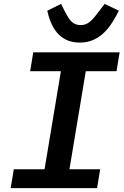

<svg xmlns="http://www.w3.org/2000/svg" viewBox="-20 -967 640 987"><path d="M479 0 495 -97H337L421 -601H579L595 -698H151L135 -601H293L209 -97H51L35 0ZM390 -748C498 -748 552 -834 591 -912L518 -947L492 -913C454 -862 433 -838 395 -838C352 -838 336 -865 312 -911L294 -947L223 -912C240 -836 279 -748 390 -748Z"/></svg>

Font: IBM Plex Mono SmBld
Style: Italic
Weight: 600
Italic angle: -9.5°
Monospace: yes
Designer: Mike Abbink, Paul van der Laan, Pieter van Rosmalen
Foundry: Bold Monday
Version: Version 2.004